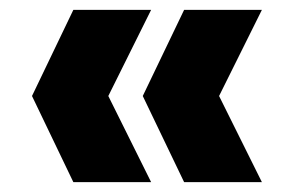

<svg xmlns="http://www.w3.org/2000/svg" viewBox="-20 -490 597 390"><path d="M287 -120H129L45 -295L129 -470H287L200 -295ZM512 -120H354L270 -295L354 -470H512L425 -295Z"/></svg>

Font: Poppins
Style: Bold
Weight: 700
Designer: Ninad Kale (Devanagari), Jonny Pinhorn (Latin)
Version: Version 5.002